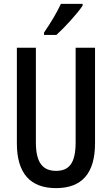

<svg xmlns="http://www.w3.org/2000/svg" viewBox="-20 -960 577 990"><path d="M406 -931V-940H294C273 -895 244 -846 207 -792V-780H271C313 -818 380 -891 406 -931ZM470 -221V-714H370V-227C370 -119 337 -79 269 -79C202 -79 165 -119 165 -226V-714H67V-221C67 -65 137 10 269 10C401 10 470 -65 470 -221Z"/></svg>

Font: Noto Sans Malayalam ExtraCondensed Medium
Style: Regular
Weight: 500
Width: 2
Designer: Jelle Bosma - Monotype Design Team
Foundry: Monotype Imaging Inc.
Version: Version 2.104